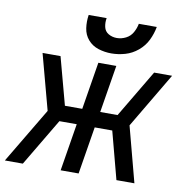

<svg xmlns="http://www.w3.org/2000/svg" viewBox="-88 -825 891 905"><g transform="rotate(10 357.0 -372.0)"><path d="M-6 0H80L215 -227H298L261 0H347L384 -227H468L528 0H614L544 -265L701 -530H615L480 -303H397L434 -530H348L311 -303H228L167 -530H81L152 -265ZM400 -584Q433 -584 466 -593.5Q499 -603 526.5 -626Q554 -649 569 -680Q584 -711 590 -744H504Q500 -722 488.5 -701.5Q477 -681 456 -670.5Q435 -660 413 -660Q391 -660 373 -670.5Q355 -681 350.5 -702Q346 -723 350 -744H264Q259 -712 263.5 -680.5Q268 -649 288 -626Q308 -603 338 -593.5Q368 -584 400 -584Z"/></g></svg>

Font: Iosevka Sparkle Oblique
Style: Regular
Weight: 400
Italic angle: -9°
Designer: Belleve Invis
Foundry: Belleve Invis
Version: Version 4.5.0; ttfautohint (v1.8.3)